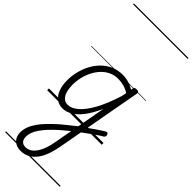

<svg xmlns="http://www.w3.org/2000/svg" viewBox="-463 -1019 1548 1548"><g transform="rotate(45 311.0 -245.5)"><path d="M423 3Q441 -11 460 -25Q479 -39 498 -52Q517 -65 534.5 -76.5Q552 -88 567 -97Q578 -104 585.5 -100.5Q593 -97 596 -89Q599 -81 597 -72Q595 -63 587 -58Q567 -47 546 -32.5Q525 -18 503 -2.5Q481 13 459.5 29Q438 45 416 61ZM193 498Q160 498 136 485Q112 472 99 448.5Q86 425 86 395Q86 362 98 329Q110 296 133 263Q156 230 190 195Q224 160 267 122Q286 106 305.5 90.5Q325 75 344.5 59Q364 43 383 28L427 -214Q391 -133 352 -82Q313 -31 272 -7Q231 17 189 17Q149 17 119 -5.5Q89 -28 73 -70.5Q57 -113 57 -172Q57 -220 69 -269.5Q81 -319 104.5 -364Q128 -409 163 -444Q198 -479 243 -499Q288 -519 344 -519Q366 -519 388 -515Q410 -511 432 -502.5Q454 -494 475 -481L478 -497Q480 -507 486.5 -511Q493 -515 506 -515Q522 -515 527.5 -509Q533 -503 531 -492L396 250Q387 302 370.5 347.5Q354 393 329.5 426.5Q305 460 271 479Q237 498 193 498ZM200 449Q230 449 253 433Q276 417 294 389Q312 361 324 324Q336 287 343 244L370 96Q358 106 345.5 116.5Q333 127 320.5 137.5Q308 148 295 159Q256 194 227.5 225Q199 256 180 283.5Q161 311 152 337Q143 363 143 388Q143 405 149 419Q155 433 168 441Q181 449 200 449ZM200 -33Q241 -33 286 -71Q331 -109 375 -188Q419 -267 458 -390L467 -434Q430 -456 398.5 -463Q367 -470 340 -470Q298 -470 262.5 -453.5Q227 -437 199 -407.5Q171 -378 152 -340.5Q133 -303 123 -260.5Q113 -218 113 -175Q113 -136 122 -103.5Q131 -71 150.5 -52Q170 -33 200 -33ZM0 469H622V479H0ZM0 -20H622V0H0ZM0 -505H622V-500H0ZM0 -989H622V-979H0Z"/></g></svg>

Font: Playwrite DE VA Guides
Style: Regular
Weight: 400
Designer: Veronika Burian, José Scaglione
Foundry: TypeTogether
Version: Version 1.003